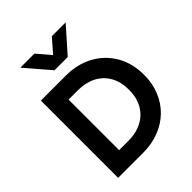

<svg xmlns="http://www.w3.org/2000/svg" viewBox="-256 -1086 1230 1230"><g transform="rotate(-45 359.0 -471.0)"><path d="M88.5 0V-700H314.5Q420 -700 501 -655.5Q582 -611 627.5 -532Q673 -453 673 -349.5Q673 -272.5 647 -208.2Q621 -144 573.2 -97.5Q525.5 -51 459.8 -25.5Q394 0 314.5 0ZM218.5 -121H302.5Q355 -121 398 -136.5Q441 -152 472.2 -181.5Q503.5 -211 520.2 -253.5Q537 -296 537 -349.5Q537 -422 507.8 -473.2Q478.5 -524.5 425.8 -551.8Q373 -579 302.5 -579H218.5ZM287.5 -775.5 144.5 -942H272L350 -850.5L430 -942H555L407.5 -775.5Z"/></g></svg>

Font: Geologica EX Med
Style: Regular
Weight: 500
Designer: Sindre Bremnes, Frode Helland
Foundry: Monokrom Skriftforlag AS
Version: Version 1.010;gftools[0.9.28]